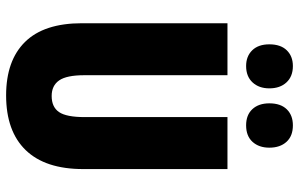

<svg xmlns="http://www.w3.org/2000/svg" viewBox="-195 -773 978 628"><g transform="rotate(90 294.0 -459.0)"><path d="M533 -242Q533 -118 471 -54Q409 10 292 10Q178 10 117 -52Q56 -114 56 -238V-714H226V-246Q226 -188 243 -163.5Q260 -139 294 -139Q330 -139 346.5 -163Q363 -187 363 -247V-714H533ZM125 -851Q125 -888 144.5 -908Q164 -928 196 -928Q230 -928 249.5 -907Q269 -886 269 -851Q269 -817 249.5 -796Q230 -775 196 -775Q164 -775 144.5 -795Q125 -815 125 -851ZM318 -851Q318 -888 337.5 -908Q357 -928 390 -928Q425 -928 444 -907Q463 -886 463 -851Q463 -817 444 -796Q425 -775 390 -775Q356 -775 337 -795.5Q318 -816 318 -851Z"/></g></svg>

Font: Noto Sans Sinhala UI ExtraCondensed Black
Style: Regular
Weight: 900
Width: 2
Designer: Jelle Bosma - Monotype Design Team
Foundry: Monotype Imaging Inc.
Version: Version 2.006; ttfautohint (v1.8.4.7-5d5b)